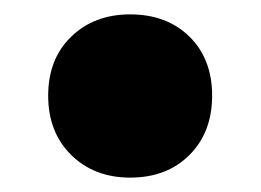

<svg xmlns="http://www.w3.org/2000/svg" viewBox="-20 -419 363 267"><path d="M47 -286Q47 -337 79 -368Q111 -399 161 -399Q212 -399 243.5 -368Q275 -337 275 -286Q275 -235 243.5 -203.5Q212 -172 161 -172Q111 -172 79 -203.5Q47 -235 47 -286Z"/></svg>

Font: Montserrat Alternates ExtraBold
Style: Regular
Weight: 800
Designer: Julieta Ulanovsky
Foundry: Julieta Ulanovsky
Version: Version 7.200